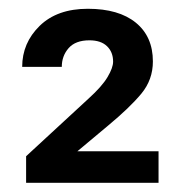

<svg xmlns="http://www.w3.org/2000/svg" viewBox="-20 -736 410 431"><path d="M335.9 -396.5V-325.7H38.6V-385.3L178.7 -514.6Q209 -542 221.4 -563Q233.9 -584 233.9 -597.7Q233.9 -619.1 220.2 -632.3Q206.5 -645.5 180.7 -645.5Q149.4 -645.5 134 -627.9Q118.7 -610.4 118.7 -585.9H29.8Q29.8 -639.6 69.1 -678Q108.4 -716.3 177.2 -716.3Q246.6 -716.3 284.9 -685.1Q323.2 -653.8 323.2 -598.1Q323.2 -557.1 297.4 -525.9Q271.5 -494.6 222.7 -454.1L153.8 -396.5Z"/></svg>

Font: Vazirmatn UI FD Medium
Style: Regular
Weight: 500
Designer: Saber Rastikerdar
Foundry: Saber Rastikerdar
Version: Version 33.003